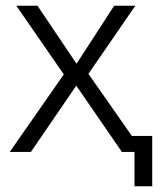

<svg xmlns="http://www.w3.org/2000/svg" viewBox="-20 -531 563 671"><path d="M14 0 203 -271 37 -511H111L247 -309H248L379 -511H453L289 -273L480 0H406L247 -231H246L88 0ZM450 120V0H423V-56H512V120Z"/></svg>

Font: TikTok Sans 24pt Light
Style: Regular
Weight: 300
Version: Version 4.000